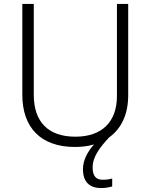

<svg xmlns="http://www.w3.org/2000/svg" viewBox="-20 -734 762 972"><path d="M449 114C449 58 487 11 532 -38C595 -83 629 -156 629 -252V-714H572V-248C572 -118 497 -42 362 -42C225 -42 151 -116 151 -254V-714H93V-254C93 -88 187 10 359 10C394 10 427 6 456 -3C424 33 400 76 400 122C400 188 434 218 492 218C516 218 533 214 548 210V170C537 173 521 176 500 176C467 176 449 158 449 114Z"/></svg>

Font: Noto Sans Malayalam Light
Style: Regular
Weight: 300
Designer: Jelle Bosma - Monotype Design Team
Foundry: Monotype Imaging Inc.
Version: Version 2.104